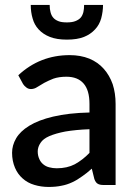

<svg xmlns="http://www.w3.org/2000/svg" viewBox="-20 -740 542 768"><path d="M337.9 -128.4V-223.1Q284.7 -221.2 241.2 -213.9Q202.6 -206.5 176.8 -195.3Q152.3 -184.6 142.1 -168.5Q130.9 -151.9 130.9 -134.3Q130.9 -117.7 137.2 -104Q142.6 -91.3 152.8 -83Q163.1 -74.2 176.8 -70.8Q190.9 -66.9 207 -66.9Q248.5 -66.9 279.3 -83Q310.5 -100.1 337.9 -128.4ZM72.3 -403.8 53.2 -439Q139.6 -519.5 258.8 -519.5Q302.2 -519.5 337.4 -505.4Q371.6 -491.2 395 -464.8Q418 -439 430.7 -403.3Q442.4 -367.2 442.4 -324.2V0H394.5Q378.9 0 371.1 -4.9Q362.8 -9.3 357.4 -23.9L347.2 -65.4Q326.7 -46.9 308.6 -34.7Q288.6 -20 269.5 -11.2Q248 -1 226.1 2.9Q203.6 7.8 174.3 7.8Q144.5 7.8 117.2 -0.5Q90.3 -8.3 70.3 -26.4Q50.8 -43.5 40 -68.8Q28.3 -96.2 28.3 -128.9Q28.3 -158.7 44.4 -186.5Q60.5 -214.4 96.7 -236.8Q134.3 -259.8 191.9 -273.4Q253.4 -288.1 337.9 -290V-324.2Q337.9 -378.9 314.5 -405.8Q291 -433.1 245.6 -433.1Q215.8 -433.1 193.4 -425.3Q174.8 -418 157.2 -408.7Q147.5 -403.3 129.4 -392.1Q117.2 -383.8 104 -383.8Q93.3 -383.8 85.4 -390.1Q78.1 -395 72.3 -403.8ZM247.6 -581.5Q207 -581.5 179.7 -592.3Q152.3 -603 134.3 -622.6Q117.2 -641.1 110.4 -666.5Q103 -691.4 103 -720.2H178.7Q178.7 -703.1 182.1 -691.4Q185.5 -677.7 192.9 -669.4Q200.2 -660.6 213.9 -655.3Q225.6 -650.4 247.6 -650.4Q268.1 -650.4 280.8 -655.3Q294.9 -660.6 302.7 -669.4Q309.6 -677.2 313.5 -691.4Q316.4 -704.1 316.4 -720.2H392.1Q392.1 -694.3 384.8 -666.5Q377.4 -640.6 360.4 -622.6Q341.8 -602.5 315.9 -592.3Q288.6 -581.5 247.6 -581.5Z"/></svg>

Font: Lato-SemiBold
Style: Regular
Weight: 500
Designer: Lukasz Dziedzic with Adam Twardoch and Botio Nikoltchev
Foundry: tyPoland Lukasz Dziedzic
Version: ""